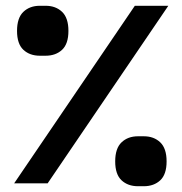

<svg xmlns="http://www.w3.org/2000/svg" viewBox="-20 -635 629 665"><path d="M447 -615H563L145 0H29ZM379 -76Q379 -121 401 -142Q423 -163 458 -163H478Q513 -163 535 -142Q557 -121 557 -76Q557 -31 535 -10.5Q513 10 478 10H458Q423 10 401 -10.5Q379 -31 379 -76ZM39 -528Q39 -573 61 -594Q83 -615 118 -615H138Q173 -615 195 -594Q217 -573 217 -528Q217 -483 195 -462.5Q173 -442 138 -442H118Q83 -442 61 -462.5Q39 -483 39 -528Z"/></svg>

Font: IBM Plex Sans Arabic SmBld
Style: Regular
Weight: 600
Designer: Mike Abbink, Paul van der Laan, Pieter van Rosmalen, Wael Morcos, Khajak Apelian
Foundry: Bold Monday
Version: Version 1.005